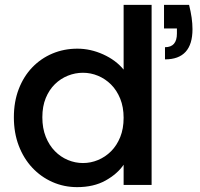

<svg xmlns="http://www.w3.org/2000/svg" viewBox="-20 -760 821 789"><path d="M757 -740Q764 -712 767.5 -687.5Q771 -663 771 -640Q771 -516 658 -516V-566Q707 -566 707 -622V-643H654V-740ZM37 -278Q37 -342 57 -394Q77 -446 112.5 -483Q148 -520 195.5 -540Q243 -560 298 -560Q352 -560 404 -536.5Q456 -513 488 -474V-740H603V0H488V-83Q462 -45 413.5 -18Q365 9 297 9Q243 9 195.5 -12Q148 -33 112.5 -71Q77 -109 57 -161.5Q37 -214 37 -278ZM488 -276Q488 -320 474 -354.5Q460 -389 436.5 -412.5Q413 -436 383 -448.5Q353 -461 321 -461Q289 -461 259 -449Q229 -437 205.5 -414Q182 -391 168 -357Q154 -323 154 -278Q154 -233 168 -198Q182 -163 205.5 -139Q229 -115 259 -102.5Q289 -90 321 -90Q353 -90 383 -102.5Q413 -115 436.5 -138.5Q460 -162 474 -196.5Q488 -231 488 -276Z"/></svg>

Font: SVN-Poppins Medium
Style: Regular
Weight: 500
Designer: Ninad Kale (Devanagari), Jonny Pinhorn (Latin)
Foundry: Indian Type Foundry
Version: Version 3.002 2017; ttfautohint (v1.8.3)